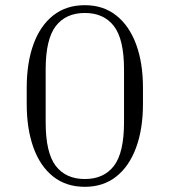

<svg xmlns="http://www.w3.org/2000/svg" viewBox="-20 -710 654 740"><path d="M531 -372V-309Q531 -213 504.5 -141Q478 -69 428 -29.5Q378 10 307 10Q235 10 185 -29.5Q135 -69 109 -141Q83 -213 83 -309V-372Q83 -468 109 -539.5Q135 -611 185 -650.5Q235 -690 307 -690Q378 -690 428 -650.5Q478 -611 504.5 -539.5Q531 -468 531 -372ZM458 -442Q458 -559 419 -609.5Q380 -660 307 -660Q234 -660 195 -609.5Q156 -559 156 -442V-239Q156 -121 195 -70.5Q234 -20 307 -20Q380 -20 419 -70.5Q458 -121 458 -239Z"/></svg>

Font: Inria Serif Light
Style: Regular
Weight: 300
Designer: Black Foundry Team
Foundry: Black Foundry
Version: Version 1.000; ttfautohint (v1.8.3)